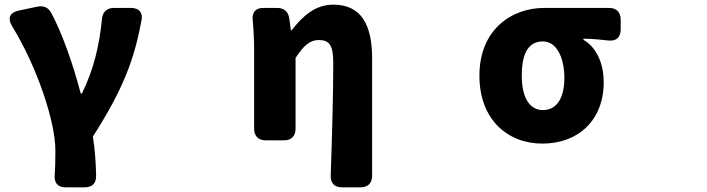

<svg xmlns="http://www.w3.org/2000/svg" viewBox="-20 -563 3040 825"><path d="M262 242H344C376 242 394 224 393 192C392 138 388 78 379 24C512 -184 557 -310 588 -475C595 -509 577 -529 543 -529H470C439 -529 421 -512 418 -481C407 -365 381 -261 332 -161H327C291 -298 244 -426 201 -506C188 -532 166 -540 138 -534L58 -517C22 -509 12 -484 31 -452C138 -279 218 -42 218 84C218 132 217 163 215 190C212 223 229 242 262 242Z M1450 242H1529C1561 242 1579 224 1579 192V-312C1579 -454 1534 -543 1412 -543C1334 -543 1281 -494 1233 -433H1230L1223 -483C1219 -513 1201 -529 1170 -529H1112C1078 -529 1062 -510 1066 -476C1070 -430 1072 -384 1072 -352V-10C1072 22 1090 40 1122 40H1200C1232 40 1250 22 1250 -10V-314C1283 -365 1311 -391 1349 -391C1396 -391 1412 -369 1412 -290C1412 -175 1407 23 1401 191C1400 224 1417 242 1450 242Z M2311 54C2465 54 2574 -47 2574 -209C2574 -293 2542 -360 2487 -392V-397C2527 -396 2559 -393 2594 -389C2628 -385 2647 -403 2647 -436V-479C2647 -511 2629 -529 2597 -529H2319C2176 -529 2040 -434 2040 -238C2040 -49 2161 54 2311 54ZM2222 -238C2222 -344 2257 -385 2313 -385C2372 -385 2405 -315 2405 -228C2405 -140 2371 -90 2313 -90C2256 -90 2222 -143 2222 -238Z"/></svg>

Font: コーポレート・ロゴ（ラウンド）ver3 Bold
Style: Regular
Weight: 700
Designer: [KANA_main] LOGOTYPE.JP [Source Han Sans] Ryoko NISHIZUKA 西塚涼子 (kana, bopomofo & ideographs); Paul D. Hunt (Latin, Greek
Version: Version 12.001;FEAKit 1.0